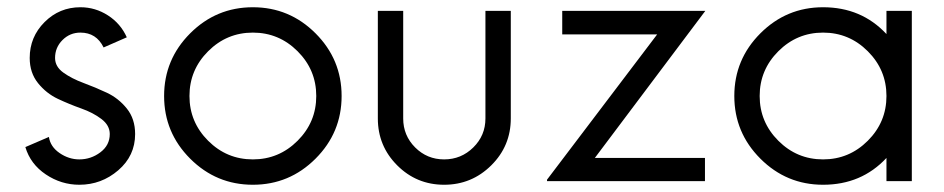

<svg xmlns="http://www.w3.org/2000/svg" viewBox="-20 -500 2607 530"><path d="M132 -340Q132 -316 155 -299.5Q178 -283 210.5 -271Q243 -259 275 -244Q307 -229 330 -200.5Q353 -172 353 -130Q353 -70 306.5 -30Q260 10 199 10Q149 10 106.5 -18.5Q64 -47 50 -94L115 -122Q119 -95 144.5 -77.5Q170 -60 199 -60Q231 -60 257 -79.5Q283 -99 283 -130Q283 -154 260 -171.5Q237 -189 204.5 -200.5Q172 -212 140 -227Q108 -242 85 -270.5Q62 -299 62 -340Q62 -398 103 -439Q144 -480 202 -480Q243 -480 278 -457.5Q313 -435 330 -397L266 -369Q246 -410 202 -410Q173 -410 152.5 -389.5Q132 -369 132 -340Z M801.5 -358.5Q750 -410 678 -410Q606 -410 554.5 -358.5Q503 -307 503 -235Q503 -163 554.5 -111.5Q606 -60 678 -60Q750 -60 801.5 -111.5Q853 -163 853 -235Q853 -307 801.5 -358.5ZM851 -62Q779 10 678 10Q577 10 505 -62Q433 -134 433 -235Q433 -336 505 -408Q577 -480 678 -480Q779 -480 851 -408Q923 -336 923 -235Q923 -134 851 -62Z M1023 -173V-470H1093V-173Q1093 -126 1126 -93Q1159 -60 1206 -60Q1253 -60 1286.5 -93Q1320 -126 1320 -173V-470H1390V-173Q1390 -97 1336 -43.5Q1282 10 1206 10Q1130 10 1076.5 -43.5Q1023 -97 1023 -173Z M1622 -64H1926V0H1490V-4L1794 -405H1532V-470H1927Z M2375.5 -358.5Q2324 -410 2252 -410Q2180 -410 2128.5 -358.5Q2077 -307 2077 -235Q2077 -163 2128.5 -111.5Q2180 -60 2252 -60Q2324 -60 2375.5 -111.5Q2427 -163 2427 -235Q2427 -307 2375.5 -358.5ZM2252 10Q2151 10 2079 -62Q2007 -134 2007 -235Q2007 -336 2079 -408Q2151 -480 2252 -480Q2358 -480 2427 -406V-470H2497V0H2427V-64Q2358 10 2252 10Z"/></svg>

Font: HansKendrickRegular
Style: Regular
Weight: 400
Designer: Alfredo Marco Pradil
Foundry: Hanken Studio
Version: Version 1.000;PS 001.001;hotconv 1.0.56